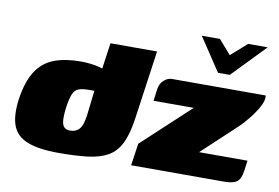

<svg xmlns="http://www.w3.org/2000/svg" viewBox="-68 -718 1211 832"><g transform="rotate(10 537.5 -302.0)"><path d="M757 -606H837L891 -544L961 -606H1047L906 -460H854ZM234 2Q146 2 96.5 -17.5Q47 -37 30.5 -81Q14 -125 24 -198Q36 -278 65.5 -323Q95 -368 143.5 -386.5Q192 -405 260 -405Q282 -405 303.5 -402.5Q325 -400 344 -395Q363 -390 377.5 -383Q392 -376 400 -367L351 -349L373 -505H578L535 -201Q525 -132 505 -91.5Q485 -51 450 -31Q415 -11 362 -4.5Q309 2 234 2ZM265 -102Q279 -102 289.5 -106.5Q300 -111 307.5 -120Q315 -129 319.5 -143.5Q324 -158 327 -178L340 -290Q338 -290 335 -290Q332 -290 328 -290Q324 -290 318 -290Q287 -290 270.5 -283.5Q254 -277 246 -257.5Q238 -238 232 -198Q227 -158 229.5 -137.5Q232 -117 241.5 -109.5Q251 -102 265 -102ZM833 -107H1046L1040 -62Q1035 -25 1018 -12.5Q1001 0 963 0H553L567 -97L777 -292H600L607 -345Q611 -370 627.5 -384.5Q644 -399 662 -399H1075Q1078 -378 1062.5 -349.5Q1047 -321 1025 -293.5Q1003 -266 984 -248Z"/></g></svg>

Font: Genos Thin Black
Style: Italic
Weight: 900
Italic angle: -8°
Version: Version 1.010